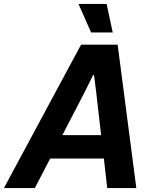

<svg xmlns="http://www.w3.org/2000/svg" viewBox="-59 -956 786 976"><path d="M372 -489 414 -574H419L430 -487L455 -269H258ZM118 0 196 -150H469L486 0H634L539 -729H353L-39 0ZM514 -791 483 -936H340L404 -791Z"/></svg>

Font: Mona Sans
Style: Bold Italic
Weight: 700
Italic angle: -11.7°
Designer: Deni Anggara
Foundry: GitHub
Version: Version 2.000;Glyphs 3.2.3 (3260)